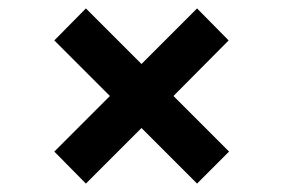

<svg xmlns="http://www.w3.org/2000/svg" viewBox="-20 -526 673 456"><path d="M316 -222 184 -90 109 -166 241 -298 109 -430 184 -506 316 -374 448 -506 523 -430 392 -298 524 -166 448 -90Z"/></svg>

Font: Oak Sans
Style: Bold
Weight: 700
Designer: Erik Kennedy, Walven
Foundry: Erik Kennedy, Walven
Version: Version 1.000